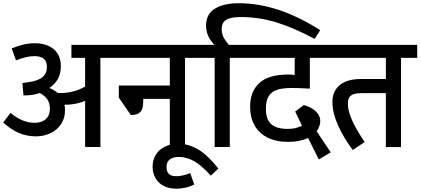

<svg xmlns="http://www.w3.org/2000/svg" viewBox="-22 -897 2565 1171"><path d="M689 -543.9H590.3V-0.5H497.1V-281.7Q467.8 -269.5 434.3 -263.4Q400.9 -257.3 371.1 -258.3Q374.5 -243.2 374.5 -223.6Q374.5 -176.8 350.8 -140.6Q327.1 -104.5 286.4 -85Q245.6 -65.4 196.3 -65.4Q142.6 -65.4 94.2 -85.7Q45.9 -106 -2.4 -149.9L42 -208.5Q82 -175.8 118.2 -161.9Q154.3 -147.9 189 -147.9Q231.9 -147.9 257.1 -170.4Q282.2 -192.9 282.2 -232.4Q282.2 -266.1 268.1 -289.1Q253.9 -312 220.7 -329.6Q175.8 -314 121.1 -314.9L114.7 -390.6Q128.9 -392.1 150.4 -395.5Q211.4 -403.8 237.8 -427Q264.2 -450.2 264.2 -489.3Q264.2 -554.7 187.5 -554.7Q140.6 -554.7 75.7 -528.8L49.3 -601.6Q88.4 -617.7 121.6 -625.5Q154.8 -633.3 190.9 -633.3Q238.8 -633.3 274.4 -616.9Q310.1 -600.6 329.6 -569.6Q349.1 -538.6 349.1 -495.6Q349.1 -449.2 331.8 -417Q314.5 -384.8 278.8 -360.4Q308.1 -348.6 330.1 -330.1Q335.9 -329.6 347.2 -329.6Q386.2 -329.6 423.1 -338.9Q460 -348.1 497.1 -369.1V-543.9H413.6V-623.5H689Z M1205.1 -543.9H1106.4V0H1013.7V-293.9H851.6V-278.3Q851.6 -252.4 845.9 -234.6Q840.3 -216.8 823.7 -206.1Q807.1 -195.3 775.9 -195.3L702.6 -301.8V-375.5H1013.7V-543.9H671.4V-623.5H1205.1Z M1053.7 253.9Q1007.8 253.9 974.9 236.1Q941.9 218.3 925.3 187.7Q908.7 157.2 908.7 119.6Q908.7 79.6 927.5 47.9Q946.3 16.1 982.7 -2Q1019 -20 1069.3 -20Q1126.5 -20 1184.6 13.2Q1242.7 46.4 1309.6 130.9L1263.7 174.3Q1204.1 108.9 1159.2 84.5Q1114.3 60.1 1070.3 60.1Q1031.7 60.1 1012.7 75.9Q993.7 91.8 993.7 119.6Q993.7 151.4 1008.5 164.6Q1023.4 177.7 1053.2 177.7Q1090.3 177.7 1138.2 158.7L1162.6 228.5Q1136.7 241.7 1107.7 247.8Q1078.6 253.9 1053.7 253.9Z M1330.1 -719.2Q1330.1 -695.8 1339.1 -674.6Q1348.1 -653.3 1373.5 -623.5H1480.5V-543.9H1379.4V-0.5H1287.1V-543.9H1188V-623.5H1285.2Q1258.8 -651.9 1246.8 -680.2Q1234.9 -708.5 1234.9 -740.2Q1234.9 -812.5 1289.8 -845Q1344.7 -877.4 1433.6 -877.4Q1674.8 -877.4 1930.7 -712.9L1897 -659.7Q1774.9 -725.6 1667.5 -759.3Q1560.1 -793 1447.3 -793Q1403.3 -793 1377.7 -784.9Q1352.1 -776.9 1341.1 -760.7Q1330.1 -744.6 1330.1 -719.2Z M1922.4 75.7 1856.9 -55.7Q1805.7 -31.7 1735.8 -31.7Q1659.7 -31.7 1607.4 -59.1Q1555.2 -86.4 1529.3 -134.5Q1503.4 -182.6 1503.4 -245.6Q1503.4 -338.9 1559.6 -390.6Q1615.7 -442.4 1736.3 -442.4Q1753.9 -442.4 1775.4 -439.5V-543.9H1460.9V-623.5H1981.4V-543.9H1867.7V-356.4L1856 -356.9Q1800.3 -360.4 1758.8 -360.4Q1703.1 -360.4 1668.9 -349.6Q1634.8 -338.9 1617.2 -311.5Q1599.6 -284.2 1599.6 -234.4Q1599.6 -168 1632.6 -139.4Q1665.5 -110.8 1731.9 -110.8Q1758.8 -110.8 1778.6 -115.5Q1798.3 -120.1 1819.8 -130.4L1778.3 -216.8L1831.1 -256.3Q1874.5 -244.6 1902.8 -219Q1931.2 -193.4 1931.2 -158.2Q1931.2 -143.1 1925.5 -126.7Q1919.9 -110.4 1909.2 -96.2L1995.1 32.2Z M2522.5 -543.9H2423.8V0H2331.5V-329.1H2188Q2156.2 -329.1 2137.2 -323.5Q2118.2 -317.9 2108.9 -303.7Q2099.6 -289.6 2099.6 -263.2Q2099.6 -223.1 2123.8 -167Q2147.9 -110.8 2202.1 -30.8L2129.9 17.6Q2076.7 -50.8 2041 -129.4Q2005.4 -208 2005.4 -276.9Q2005.4 -319.3 2025.4 -350.6Q2045.4 -381.8 2083.7 -398.4Q2122.1 -415 2175.3 -415H2331.5V-543.9H1964.4V-623.5H2522.5Z"/></svg>

Font: Varta SemiBold
Style: Regular
Weight: 600
Designer: Joana Correia, Viktoriya Grabowska, Eben Sorkin
Foundry: Sorkin Type
Version: Version 1.003; ttfautohint (v1.3) -l 8 -r 24 -G 200 -x 12 -H